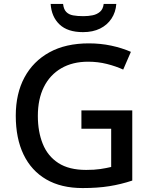

<svg xmlns="http://www.w3.org/2000/svg" viewBox="-20 -944 767 974"><path d="M393 -384H651V-28Q594 -9 534.5 0.5Q475 10 399 10Q290 10 214.5 -34Q139 -78 99.5 -160Q60 -242 60 -357Q60 -469 104 -551Q148 -633 230.5 -678.5Q313 -724 431 -724Q490 -724 544 -712.5Q598 -701 644 -681L605 -591Q568 -608 522.5 -619.5Q477 -631 427 -631Q348 -631 290.5 -597.5Q233 -564 202.5 -502.5Q172 -441 172 -356Q172 -276 197 -214Q222 -152 276 -117Q330 -82 417 -82Q459 -82 489 -86.5Q519 -91 544 -97V-291H393ZM570 -924Q567 -882 545.5 -849.5Q524 -817 487.5 -799Q451 -781 401 -781Q323 -781 282 -820Q241 -859 237 -924H300Q303 -897 316 -883.5Q329 -870 351 -866Q373 -862 403 -862Q428 -862 450 -866.5Q472 -871 487.5 -884.5Q503 -898 506 -924Z"/></svg>

Font: Noto Sans Thai Medium
Style: Regular
Weight: 500
Designer: Monotype Design Team
Foundry: Monotype Imaging Inc.
Version: Version 2.001